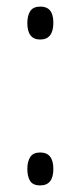

<svg xmlns="http://www.w3.org/2000/svg" viewBox="-20 -556 244 583"><path d="M63 -486Q63 -509 72 -522.5Q81 -536 103 -536Q142 -536 142 -487Q142 -436 102 -436Q63 -436 63 -486ZM63 -43Q63 -66 72 -79.5Q81 -93 102 -93Q142 -93 142 -43Q142 7 102 7Q80 7 71.5 -6.5Q63 -20 63 -43Z"/></svg>

Font: Noto Sans Ethiopic ExtraCondensed Light
Style: Regular
Weight: 300
Width: 2
Designer: Monotype Design Team
Foundry: Monotype Imaging Inc.
Version: Version 2.102; ttfautohint (v1.8.4.7-5d5b)